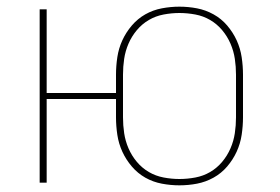

<svg xmlns="http://www.w3.org/2000/svg" viewBox="-20 -548 840 576"><path d="M518 8Q492 8 465.5 3Q439 -2 416 -15Q393 -28 375.5 -48.5Q358 -69 347 -93Q336 -117 332 -143.5Q328 -170 328 -196V-251H120V0H99V-520H120V-269H328V-324Q328 -350 332 -376.5Q336 -403 347 -427Q358 -451 375.5 -471.5Q393 -492 416 -505Q439 -518 465.5 -523Q492 -528 518 -528Q545 -528 571 -523Q597 -518 620.5 -505Q644 -492 661.5 -471.5Q679 -451 690 -427Q701 -403 705 -376.5Q709 -350 709 -324V-196Q709 -170 705 -143.5Q701 -117 690 -93Q679 -69 661.5 -48.5Q644 -28 620.5 -15Q597 -2 571 3Q545 8 518 8ZM518 -11Q542 -11 566 -15.5Q590 -20 610.5 -32Q631 -44 646.5 -62.5Q662 -81 671.5 -103Q681 -125 684.5 -148.5Q688 -172 688 -196V-324Q688 -348 684.5 -371.5Q681 -395 671.5 -417Q662 -439 646.5 -457.5Q631 -476 610.5 -488Q590 -500 566 -504.5Q542 -509 518 -509Q495 -509 471 -504.5Q447 -500 426.5 -488Q406 -476 390.5 -457.5Q375 -439 365.5 -417Q356 -395 352.5 -371.5Q349 -348 349 -324V-196Q349 -172 352.5 -148.5Q356 -125 365.5 -103Q375 -81 390.5 -62.5Q406 -44 426.5 -32Q447 -20 471 -15.5Q495 -11 518 -11Z"/></svg>

Font: Iosevka Aile Thin
Style: Regular
Weight: 100
Designer: Belleve Invis
Foundry: Belleve Invis
Version: Version 31.1.0; ttfautohint (v1.8.4)